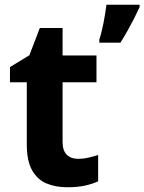

<svg xmlns="http://www.w3.org/2000/svg" viewBox="-20 -780 609 810"><path d="M309 -110Q332 -110 353.5 -115Q375 -120 394 -126V-15Q370 -4 338.5 3Q307 10 264 10Q215 10 176.5 -6Q138 -22 115.5 -61.5Q93 -101 93 -172V-433H22V-497L104 -547L148 -662H244V-546H387V-433H244V-181Q244 -145 261.5 -127.5Q279 -110 309 -110ZM569 -750Q559 -728 546.5 -703.5Q534 -679 519.5 -653Q505 -627 488 -600H399V-613Q404 -628 408.5 -646.5Q413 -665 417 -685Q421 -705 424 -724.5Q427 -744 429 -760H569Z"/></svg>

Font: Noto Sans Lao
Style: Bold
Weight: 700
Designer: Monotype Design Team
Foundry: Monotype Imaging Inc.
Version: Version 2.003